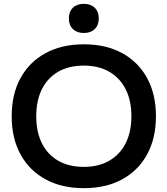

<svg xmlns="http://www.w3.org/2000/svg" viewBox="-20 -971 873 1001"><path d="M417 10Q302 10 217.5 -36Q133 -82 87 -166Q41 -250 41 -365Q41 -480 87 -564Q133 -648 217.5 -694Q302 -740 417 -740Q533 -740 617 -694Q701 -648 747 -564Q793 -480 793 -365Q793 -250 747 -166Q701 -82 617 -36Q533 10 417 10ZM417 -101Q494 -101 549.5 -133Q605 -165 635 -224Q665 -283 665 -365Q665 -447 635 -506Q605 -565 549.5 -597Q494 -629 417 -629Q339 -629 283.5 -597Q228 -565 198.5 -506Q169 -447 169 -365Q169 -283 198.5 -224Q228 -165 283.5 -133Q339 -101 417 -101ZM417 -799Q381 -799 360 -819.5Q339 -840 339 -875Q339 -910 360 -930.5Q381 -951 417 -951Q453 -951 474 -930.5Q495 -910 495 -875Q495 -840 474 -819.5Q453 -799 417 -799Z"/></svg>

Font: M PLUS 2 SemiBold
Style: Regular
Weight: 600
Designer: Coji Morishita
Foundry: UNDERFOREST DESIGN
Version: Version 1.001